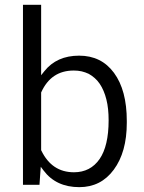

<svg xmlns="http://www.w3.org/2000/svg" viewBox="-20 -770 601 800"><path d="M508.3 -266.1C508.3 -351.1 490.7 -418 455.1 -466.3C419.9 -514.2 371.6 -538.1 309.6 -538.1C247.6 -538.1 199.2 -516.6 164.6 -473.1L151.4 -456.5V-477.5V-750H75.7V0H144.5L148.4 -55.7L149.9 -75.2L161.6 -59.6C196.3 -13.2 246.1 9.8 310.5 9.8C370.6 9.8 418.5 -14.6 454.1 -63C490.2 -111.8 508.3 -176.8 508.3 -258.3ZM395 -107.4C369.6 -70.8 334 -52.2 288.1 -52.2C226.6 -52.2 181.2 -82.5 152.3 -142.6L151.4 -144V-146V-382.3V-384.3L151.9 -385.7C179.2 -445.8 224.1 -476.1 287.1 -476.1C298.8 -476.1 310.1 -475.1 320.3 -472.7C330.6 -470.2 340.3 -466.8 349.6 -462.4C358.4 -457.5 366.7 -451.7 374.5 -444.8C382.3 -438 389.2 -430.2 395.5 -420.9C407.7 -402.8 417 -380.9 423.3 -355.5C429.7 -330.1 432.6 -301.3 432.6 -268.6C432.6 -197.3 419.9 -143.6 395 -107.4Z"/></svg>

Font: Shabnam FD Light
Style: Regular
Weight: 300
Foundry: DejaVu fonts team - Redesigned by Saber Rastikerdar - Based on Vazir font
Version: Version 5.00;October 20, 2019;FontCreator 12.0.0.2547 64-bit